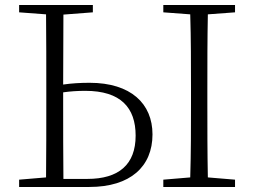

<svg xmlns="http://www.w3.org/2000/svg" viewBox="-20 -743 1010 763"><path d="M56 0H335C498 0 586 -81 586 -209C586 -331 500 -414 336 -414C300 -414 265 -412 231 -407L232 -685L349 -694V-723H56V-694L163 -686C164 -588 164 -489 164 -390V-333C164 -234 164 -135 163 -38L56 -29ZM231 -376C259 -380 287 -382 319 -382C460 -382 519 -315 519 -204C519 -89 452 -32 327 -32H232C231 -132 231 -232 231 -333ZM629 -694 736 -686C739 -588 739 -489 739 -390V-333C739 -234 739 -135 736 -38L629 -29V0H914V-29L806 -38C804 -135 804 -234 804 -333V-390C804 -489 804 -589 806 -686L914 -694V-723H629Z"/></svg>

Font: Noto Serif TC ExtraLight
Style: Regular
Weight: 200
Designer: Ryoko NISHIZUKA 西塚涼子 (kana & ideographs); Frank Grießhammer (Latin, Greek & Cyrillic); Wenlong ZHANG 张文龙 (bopomofo); San
Foundry: Adobe
Version: Version 2.001;hotconv 1.1.0;makeotfexe 2.6.0